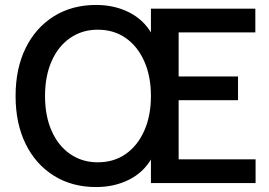

<svg xmlns="http://www.w3.org/2000/svg" viewBox="-20 -740 1088 776"><path d="M368 16Q271 16 197.5 -30Q124 -76 83.5 -158.5Q43 -241 43 -352Q43 -463 83.5 -545.5Q124 -628 197.5 -674Q271 -720 368 -720Q442 -720 501 -690.5Q560 -661 593 -604H605V-100H593Q560 -43 501 -13.5Q442 16 368 16ZM375 -84Q440 -84 488 -117.5Q536 -151 563 -211.5Q590 -272 590 -352Q590 -432 563 -492.5Q536 -553 488 -586.5Q440 -620 375 -620Q312 -620 263.5 -586.5Q215 -553 188.5 -492.5Q162 -432 162 -352Q162 -272 188.5 -211.5Q215 -151 263.5 -117.5Q312 -84 375 -84ZM590 0V-705H1012V-609H658L702 -662V-42L658 -96H1013V0ZM662 -335V-431H942V-335Z"/></svg>

Font: TikTok Sans 24pt Medium
Style: Regular
Weight: 500
Version: Version 4.000